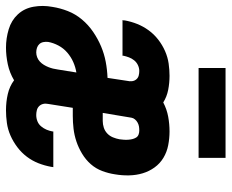

<svg xmlns="http://www.w3.org/2000/svg" viewBox="-87 -679 773 641"><g transform="rotate(90 299.5 -358.5)"><path d="M138 8Q107 8 77 -1Q47 -10 27 -31.5Q7 -53 1.5 -84Q-4 -115 2 -147Q6 -173 16 -198.5Q26 -224 44 -245.5Q62 -267 85.5 -283Q109 -299 134 -309.5Q159 -320 185.5 -325Q212 -330 239 -331L249 -397Q251 -405 250 -413Q249 -421 244 -427Q239 -433 231.5 -435Q224 -437 216 -437Q206 -437 196.5 -432.5Q187 -428 180.5 -420Q174 -412 170.5 -402.5Q167 -393 165 -384Q165 -383 165 -382.5Q165 -382 165 -381H46Q47 -383 47 -384.5Q47 -386 47 -388Q51 -410 59 -430Q67 -450 80 -468Q93 -486 111 -500Q129 -514 149.5 -523Q170 -532 191 -535Q212 -538 232 -538Q256 -538 279 -533.5Q302 -529 321 -517Q344 -529 368.5 -533.5Q393 -538 418 -538Q441 -538 464 -533.5Q487 -529 506 -517.5Q525 -506 538 -488Q551 -470 557.5 -448.5Q564 -427 564.5 -403Q565 -379 561 -356Q558 -335 550 -313.5Q542 -292 527 -275Q512 -258 492 -246Q472 -234 451 -227Q430 -220 408.5 -217.5Q387 -215 366 -215H339L326 -133Q324 -124 326 -116Q328 -108 333.5 -102.5Q339 -97 347 -95Q355 -93 363 -93Q374 -93 384 -97Q394 -101 401 -109.5Q408 -118 412 -127.5Q416 -137 418 -148Q418 -148 418 -149Q418 -150 418 -150H537Q537 -149 536.5 -147Q536 -145 536 -143Q532 -121 524 -100.5Q516 -80 502.5 -62Q489 -44 470.5 -30Q452 -16 431.5 -7Q411 2 389.5 5Q368 8 347 8Q319 8 293 2Q267 -4 247 -19Q222 -4 193.5 2Q165 8 138 8ZM356 -315H383Q394 -315 405 -318.5Q416 -322 424.5 -330Q433 -338 437.5 -349Q442 -360 444 -371Q445 -378 445.5 -385.5Q446 -393 445.5 -400Q445 -407 443.5 -413.5Q442 -420 438.5 -426Q435 -432 428.5 -434.5Q422 -437 415 -437Q408 -437 401.5 -436Q395 -435 388.5 -431.5Q382 -428 377.5 -422.5Q373 -417 372 -411ZM154 -93Q162 -93 170 -96Q178 -99 184.5 -105Q191 -111 195.5 -118.5Q200 -126 203 -133.5Q206 -141 208 -149Q210 -157 211 -165L221 -227Q203 -224 186 -216.5Q169 -209 154.5 -196.5Q140 -184 131 -167Q122 -150 119 -133Q118 -125 119.5 -117Q121 -109 126 -103.5Q131 -98 138.5 -95.5Q146 -93 154 -93ZM206 -635V-725H506V-635Z"/></g></svg>

Font: Iosevka Curly Extended
Style: Bold Italic
Weight: 700
Width: 7
Italic angle: -9°
Monospace: yes
Designer: Belleve Invis
Foundry: Belleve Invis
Version: Version 11.1.0; ttfautohint (v1.8.3)